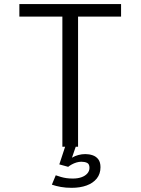

<svg xmlns="http://www.w3.org/2000/svg" viewBox="-20 -720 690 942"><path d="M286 0V-638.5H75V-700H574V-638.5H363V0ZM332 201.5Q317.5 201.5 304.2 200.5Q291 199.5 278.5 197.2Q266 195 255.2 192.2Q244.5 189.5 234.5 186L253.5 140Q266.5 144.5 279.2 148.2Q292 152 306.2 154Q320.5 156 337.5 156Q361.5 156 379.8 149.5Q398 143 408.5 131Q419 119 419 103.5Q419 84.5 407.2 79Q395.5 73.5 379 73.5Q367.5 73.5 355 77.2Q342.5 81 331.8 87Q321 93 314.5 98.5L271 86.5L299.5 0H351.5L325 77.5L318 67.5Q323.5 59.5 335.8 52.2Q348 45 364.5 40.5Q381 36 399 36Q417.5 36 434.5 41.8Q451.5 47.5 462.2 61.5Q473 75.5 473 100.5Q473 133 454.8 155.8Q436.5 178.5 404.8 190Q373 201.5 332 201.5Z"/></svg>

Font: Trispace Thin Light
Style: Regular
Weight: 300
Version: Version 1.210